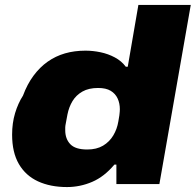

<svg xmlns="http://www.w3.org/2000/svg" viewBox="-20 -745 792 777"><path d="M251 12Q184 12 134 -11Q84 -34 56.5 -81Q29 -128 29 -200Q29 -247 41 -287Q53 -327 73 -358Q90 -404 115.5 -438.5Q141 -473 173 -495.5Q205 -518 243 -529Q281 -540 326 -540Q356 -540 387 -533.5Q418 -527 445 -512.5Q472 -498 489 -475H497L540 -725H752L625 0H451V-79H443Q402 -30 353 -9Q304 12 251 12ZM333 -140Q371 -140 397 -155.5Q423 -171 438.5 -197Q454 -223 459 -254Q462 -269 463 -278Q464 -287 464.5 -292.5Q465 -298 465 -303Q465 -327 456 -346.5Q447 -366 428 -377.5Q409 -389 377 -389Q339 -389 313.5 -374.5Q288 -360 273.5 -336Q259 -312 253 -282Q249 -259 246.5 -247Q244 -235 244 -229Q244 -223 244 -218Q244 -183 264.5 -161.5Q285 -140 333 -140Z"/></svg>

Font: Archivo SemiExpanded Black
Style: Italic
Weight: 900
Width: 6
Italic angle: -10°
Designer: Hector Gatti
Foundry: Omnibus-Type
Version: Version 2.001